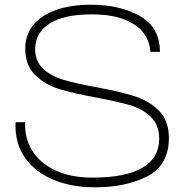

<svg xmlns="http://www.w3.org/2000/svg" viewBox="-20 -779 806 814"><path d="M373 15Q509 17 602.5 -30.5Q696 -78 696 -194Q696 -268 653.5 -310Q611 -352 551 -371Q491 -390 390 -409Q303 -425 251 -440Q199 -455 164 -486.5Q129 -518 129 -572Q130 -641 190.5 -679.5Q251 -718 369 -718Q454 -718 509.5 -695.5Q565 -673 590.5 -637Q616 -601 617 -559H658Q658 -663 573 -711Q488 -759 366 -759Q280 -759 217 -736.5Q154 -714 120.5 -672Q87 -630 87 -574Q87 -503 128 -462Q169 -421 228 -402.5Q287 -384 385 -366Q476 -349 529.5 -333.5Q583 -318 619 -284Q655 -250 655 -191Q655 -109 583 -67.5Q511 -26 373 -26Q277 -26 211 -58.5Q145 -91 114 -144.5Q83 -198 87 -261H46Q42 -173 85.5 -111Q129 -49 205 -17.5Q281 14 373 15Z"/></svg>

Font: Montserrat arm2 ExtraLight
Style: Regular
Weight: 275
Designer: Julieta Ulanovsky
Foundry: Julieta Ulanovsky
Version: Version 6.000